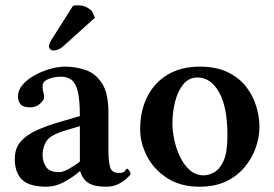

<svg xmlns="http://www.w3.org/2000/svg" viewBox="-20 -696 1035 726"><path d="M256 -674Q262 -676 272 -676Q295 -676 309 -668Q323 -660 329 -652L339 -629L219 -521Q209 -512 199 -508.5Q189 -505 181 -505Q175 -505 170 -510Q165 -515 165 -519Q165 -524 167 -530Q169 -536 173 -543ZM281 -48Q252 -23 220 -6.5Q188 10 156 10Q91 10 63.5 -16.5Q36 -43 36 -95Q36 -135 58 -160.5Q80 -186 119 -203.5Q158 -221 210 -236L282 -257Q282 -321 273.5 -352.5Q265 -384 249 -395Q233 -406 212 -406Q184 -406 162.5 -397Q141 -388 141 -371Q141 -356 144 -346.5Q147 -337 147 -328Q147 -318 131.5 -304Q116 -290 95 -290Q68 -290 58 -301.5Q48 -313 48 -332Q48 -355 65 -375Q82 -395 109.5 -410.5Q137 -426 168 -435Q199 -444 226 -444Q267 -444 304.5 -431Q342 -418 366 -380.5Q390 -343 390 -271V-126Q390 -92 395.5 -67Q401 -42 430 -42Q448 -42 452.5 -50Q457 -58 461 -58Q464 -58 469 -50.5Q474 -43 474 -38Q474 -36 462 -24Q450 -12 429.5 -1Q409 10 381 10Q336 10 314 -4.5Q292 -19 283 -48ZM282 -85V-219L225 -202Q172 -186 156.5 -163.5Q141 -141 141 -110Q141 -84 154.5 -64.5Q168 -45 204 -45Q218 -45 240.5 -57.5Q263 -70 282 -85Z M510 -207Q510 -276 536.5 -329.5Q563 -383 613.5 -413.5Q664 -444 736 -444Q797 -444 840 -423.5Q883 -403 909.5 -369.5Q936 -336 948.5 -295.5Q961 -255 961 -216Q961 -178 947.5 -138.5Q934 -99 906 -65Q878 -31 835.5 -10.5Q793 10 735 10Q662 10 611.5 -23Q561 -56 535.5 -106Q510 -156 510 -207ZM726 -403Q694 -403 673 -377Q652 -351 642 -311.5Q632 -272 632 -229Q632 -201 639 -167.5Q646 -134 660.5 -103.5Q675 -73 697.5 -53Q720 -33 751 -33Q769 -33 790 -44.5Q811 -56 825.5 -88Q840 -120 840 -184Q840 -291 808.5 -347Q777 -403 726 -403Z"/></svg>

Font: Libertinus Serif SemiBold
Style: Regular
Weight: 600
Designer: Philipp H. Poll, Khaled Hosny
Foundry: Caleb Maclennan
Version: Version 7.051;RELEASE